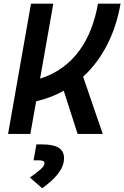

<svg xmlns="http://www.w3.org/2000/svg" viewBox="-20 -713 662 1022"><path d="M22.9 0H141.6L172.4 -173.8C225.6 -186 274.9 -205.1 319.3 -230L393.1 0H526.9L422.4 -304.7C527.8 -400.9 595.2 -538.1 621.6 -693.4H501.5C468.8 -507.3 377 -352.5 193.4 -294.4L263.7 -693.4H145ZM204.6 289.1C267.6 242.7 320.8 191.9 320.8 128.9C320.8 78.6 283.2 55.7 204.6 55.7H173.8L158.7 140.6H190.4C208 140.6 216.8 145.5 216.8 155.8C216.8 175.8 186 198.7 139.2 231.9Z"/></svg>

Font: Cascadia Code SemiBold
Style: Italic
Weight: 600
Italic angle: -10°
Monospace: yes
Designer: Aaron Bell
Foundry: Saja Typeworks
Version: Version 2404.023